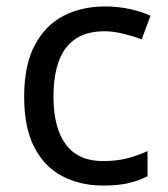

<svg xmlns="http://www.w3.org/2000/svg" viewBox="-20 -566 520 596"><path d="M300 10Q229 10 173.5 -19Q118 -48 86.5 -109Q55 -170 55 -265Q55 -364 88 -426Q121 -488 177.5 -517Q234 -546 306 -546Q347 -546 385 -537.5Q423 -529 447 -517L420 -444Q396 -453 364 -461Q332 -469 304 -469Q146 -469 146 -266Q146 -169 184.5 -117.5Q223 -66 299 -66Q343 -66 376.5 -75Q410 -84 438 -97V-19Q411 -5 378.5 2.5Q346 10 300 10Z"/></svg>

Font: Noto Sans Historical
Style: Regular
Weight: 400
Designer: Monotype Design Team
Foundry: Monotype Imaging Inc.
Version: Version 2.013; ttfautohint (v1.8.4.7-5d5b)